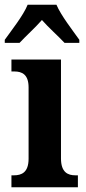

<svg xmlns="http://www.w3.org/2000/svg" viewBox="-34 -786 363 806"><path d="M-14 -619V-606H48C72 -632 116 -672 142 -702C168 -672 213 -632 237 -606H299V-619C272 -657 222 -721 203 -766H82C64 -721 13 -657 -14 -619ZM14 0H293V-50H283C251 -50 222 -62 222 -121V-536H14V-486H26C58 -486 86 -474 86 -419V-120C86 -62 57 -50 24 -50H14Z"/></svg>

Font: Noto Serif Thai Condensed
Style: Bold
Weight: 700
Width: 3
Designer: Monotype Design Team
Foundry: Monotype Imaging Inc.
Version: Version 2.002